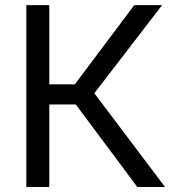

<svg xmlns="http://www.w3.org/2000/svg" viewBox="-20 -748 706 768"><path d="M85.4 0V-727.5H177.2V-410.6H279.3L517.1 -727.5H628.4L357.4 -375L640.1 0H529.3L283.2 -330.1H177.2V0Z"/></svg>

Font: Inter 17pt
Style: Regular
Weight: 400
Version: Version 4.001;git-66647c0bb